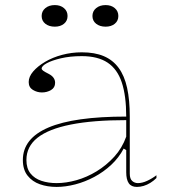

<svg xmlns="http://www.w3.org/2000/svg" viewBox="-20 -721 666 756"><path d="M302 -515Q353 -515 388.5 -500Q424 -485 447 -454Q470 -423 480.5 -375Q491 -327 491 -262V-37Q491 -17 500.5 -8.5Q510 0 523 0Q540 0 559.5 -9Q579 -18 596 -31V-20Q585 -9 572 -1Q559 7 545.5 11Q532 15 519 15Q497 15 487 0.5Q477 -14 477 -43Q477 -76 477 -91.5Q477 -107 477 -114.5Q477 -122 477 -130L467 -136Q448 -100 418 -72Q388 -44 351.5 -24.5Q315 -5 276.5 5Q238 15 203 15Q167 15 137 4.5Q107 -6 88.5 -29.5Q70 -53 70 -91Q70 -176 171 -219Q272 -262 477 -262Q477 -344 459.5 -396.5Q442 -449 403.5 -474.5Q365 -500 302 -500Q256 -500 220 -491.5Q184 -483 164 -472Q144 -461 144 -451Q144 -447 150 -442.5Q156 -438 172 -430Q197 -417 197 -395Q197 -376 181 -366.5Q165 -357 145 -357Q126 -357 109.5 -367Q93 -377 93 -398Q93 -419 110.5 -439.5Q128 -460 157.5 -477.5Q187 -495 224.5 -505Q262 -515 302 -515ZM477 -248Q346 -248 258.5 -230.5Q171 -213 127.5 -178.5Q84 -144 84 -91Q84 -58 100 -38Q116 -18 143 -9Q170 0 203 0Q240 0 281 -11.5Q322 -23 360.5 -46.5Q399 -70 430 -104Q461 -138 477 -183ZM396 -701Q418 -701 432 -689Q446 -677 446 -658Q446 -639 432 -627.5Q418 -616 396 -616Q373 -616 358.5 -627.5Q344 -639 344 -658Q344 -677 358.5 -689Q373 -701 396 -701ZM196 -701Q218 -701 232 -689Q246 -677 246 -658Q246 -639 232 -627.5Q218 -616 196 -616Q173 -616 158.5 -627.5Q144 -639 144 -658Q144 -677 158.5 -689Q173 -701 196 -701Z"/></svg>

Font: Kalnia Thin Thin
Style: Regular
Weight: 250
Version: Version 1.105